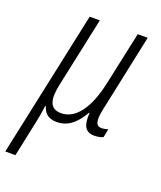

<svg xmlns="http://www.w3.org/2000/svg" viewBox="-179 -621 790 942"><g transform="rotate(20 216.0 -149.5)"><path d="M-38 232H15L54 48C60 19 66 -12 70 -45H73C84 -9 106 10 149 10C221 10 259 -46 283 -87H286C282 -25 295 10 346 10C363 10 381 6 391 1L400 -43C389 -40 377 -37 366 -37C338 -37 328 -60 342 -125L428 -531H376L316 -252C287 -117 231 -38 154 -38C92 -38 83 -89 101 -170L178 -531H125Z"/></g></svg>

Font: Noto Sans Condensed Light
Style: Italic
Weight: 300
Width: 3
Italic angle: -12°
Designer: Monotype Design Team
Foundry: Monotype Imaging Inc.
Version: Version 2.013